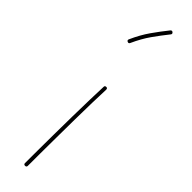

<svg xmlns="http://www.w3.org/2000/svg" viewBox="-300 -839 832 832"><g transform="rotate(45 116.0 -423.0)"><path d="M120.1 -482.4Q127.9 -482.4 127.9 -473.6Q126.5 -439.5 125.2 -390.9Q124 -342.3 123.3 -287.4Q122.6 -232.4 122.1 -178Q121.6 -123.5 121.3 -77.1Q121.1 -30.8 121.1 0Q121.1 8.3 112.3 8.3Q104 8.3 104 0Q104 -30.8 104.2 -77.1Q104.5 -123.5 105 -178Q105.5 -232.4 106.4 -287.6Q107.4 -342.8 108.6 -391.4Q109.9 -439.9 111.3 -474.6Q111.3 -482.4 120.1 -482.4ZM154.8 -853Q161.6 -847.2 156.2 -840.8Q128.9 -806.6 104.2 -771.7Q79.6 -736.8 58.6 -690.4Q55.2 -682.6 47.4 -686Q39.6 -689.5 43 -697.3Q64.5 -745.1 89.8 -781.2Q115.2 -817.4 142.6 -851.6Q148.4 -858.4 154.8 -853Z"/></g></svg>

Font: Mikhak-FD Thin
Style: Regular
Weight: 100
Designer: Amin Abedi
Version: Version 3.2